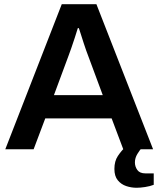

<svg xmlns="http://www.w3.org/2000/svg" viewBox="-20 -706 749 908"><path d="M5 0 272 -686H436L704 0H563L508 -146H194L139 0ZM235 -256H466L397 -442Q393 -452 387.5 -467.5Q382 -483 376 -501.5Q370 -520 364 -539Q358 -558 353 -573H348Q342 -553 333.5 -527Q325 -501 317 -478Q309 -455 304 -442ZM626 182Q601 182 577 174Q553 166 537 146.5Q521 127 521 93Q521 56 537.5 31.5Q554 7 574 -12H652V-8Q642 2 630 21.5Q618 41 618 62Q618 82 629.5 98Q641 114 668 114H707V168Q689 175 666 178.5Q643 182 626 182Z"/></svg>

Font: Archivo SemiBold SemiBold
Style: Regular
Weight: 600
Version: Version 2.001